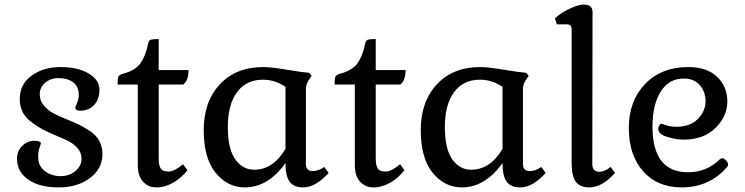

<svg xmlns="http://www.w3.org/2000/svg" viewBox="-20 -802 3242 836"><path d="M120 -268Q66 -306 66 -370.5Q66 -435 117.5 -472.5Q169 -510 244 -510Q319 -510 366 -482Q413 -454 413 -411.5Q413 -369 389.5 -344.5Q366 -320 329 -320Q308 -320 308 -333Q308 -336 315.5 -353.5Q323 -371 323 -389Q323 -426 298 -444Q273 -462 236.5 -462Q200 -462 176.5 -441.5Q153 -421 153 -392Q153 -363 171.5 -342Q190 -321 211 -309.5Q232 -298 269 -283Q306 -268 326.5 -258Q347 -248 374 -230Q426 -194 426 -131Q426 -68 372 -27Q318 14 235 14Q152 14 103 -20Q54 -54 54 -111Q54 -145 77 -167Q100 -189 129 -189Q158 -189 158 -177Q158 -176 152 -158.5Q146 -141 146 -121Q146 -79 175.5 -57Q205 -35 243.5 -35Q282 -35 308.5 -57.5Q335 -80 335 -109Q335 -138 317.5 -157Q300 -176 281 -186Q262 -196 226 -211Q190 -226 168.5 -237Q147 -248 120 -268Z M671 -632V-497H801Q801 -452 778 -434H671V-112Q671 -81 680 -68Q689 -55 714 -55Q739 -55 777 -87L796 -61Q770 -27 734 -6.5Q698 14 661.5 14Q625 14 602.5 -11.5Q580 -37 580 -82V-434H492Q492 -461 496 -469Q500 -477 516 -481Q569 -495 591.5 -526.5Q614 -558 624 -608Q627 -624 634.5 -628Q642 -632 671 -632Z M1046 14Q971 14 919 -49.5Q867 -113 867 -236Q867 -359 937 -434.5Q1007 -510 1126 -510Q1160 -510 1228.5 -498.5Q1297 -487 1326 -485L1337 -472L1325 -454Q1312 -434 1312 -415V-88Q1312 -57 1342 -57Q1366 -57 1392 -75L1411 -49Q1354 14 1300 14Q1259 14 1241 -11Q1223 -36 1223 -92Q1147 14 1046 14ZM1086 -63Q1170 -63 1223 -154V-424Q1177 -455 1125 -455Q1052 -455 1012 -400.5Q972 -346 972 -249.5Q972 -153 1004.5 -108Q1037 -63 1086 -63Z M1616 -632V-497H1746Q1746 -452 1723 -434H1616V-112Q1616 -81 1625 -68Q1634 -55 1659 -55Q1684 -55 1722 -87L1741 -61Q1715 -27 1679 -6.5Q1643 14 1606.5 14Q1570 14 1547.5 -11.5Q1525 -37 1525 -82V-434H1437Q1437 -461 1441 -469Q1445 -477 1461 -481Q1514 -495 1536.5 -526.5Q1559 -558 1569 -608Q1572 -624 1579.5 -628Q1587 -632 1616 -632Z M1991 14Q1916 14 1864 -49.5Q1812 -113 1812 -236Q1812 -359 1882 -434.5Q1952 -510 2071 -510Q2105 -510 2173.5 -498.5Q2242 -487 2271 -485L2282 -472L2270 -454Q2257 -434 2257 -415V-88Q2257 -57 2287 -57Q2311 -57 2337 -75L2356 -49Q2299 14 2245 14Q2204 14 2186 -11Q2168 -36 2168 -92Q2092 14 1991 14ZM2031 -63Q2115 -63 2168 -154V-424Q2122 -455 2070 -455Q1997 -455 1957 -400.5Q1917 -346 1917 -249.5Q1917 -153 1949.5 -108Q1982 -63 2031 -63Z M2589 -54Q2613 -54 2639 -75L2658 -49Q2601 14 2546 14Q2505 14 2487 -11Q2469 -36 2469 -92V-674Q2469 -696 2449 -696H2405L2396 -722Q2425 -748 2462 -765Q2499 -782 2521 -782Q2560 -782 2560 -750L2559 -88Q2559 -54 2589 -54Z M2948 14Q2843 14 2780.5 -56Q2718 -126 2718 -244.5Q2718 -363 2789 -436.5Q2860 -510 2977 -510Q3059 -510 3103 -467Q3147 -424 3147 -360Q3147 -296 3095.5 -245Q3044 -194 2956 -194Q2924 -194 2885 -206Q2846 -218 2846 -241Q2846 -249 2850.5 -256Q2855 -263 2858.5 -263Q2862 -263 2881.5 -256.5Q2901 -250 2925 -250Q2985 -250 3018.5 -284Q3052 -318 3052 -360.5Q3052 -403 3027 -431.5Q3002 -460 2957 -460Q2893 -460 2857 -403.5Q2821 -347 2821 -250Q2821 -153 2859 -102.5Q2897 -52 2977 -52Q3057 -52 3115 -109Q3119 -113 3125.5 -113Q3132 -113 3141 -103.5Q3150 -94 3150 -86.5Q3150 -79 3146 -75Q3069 14 2948 14Z"/></svg>

Font: Gabriela
Style: Regular
Weight: 400
Designer: Eduardo Rodriguez Tunni
Foundry: Eduardo Rodriguez Tunni
Version: Version 1.003